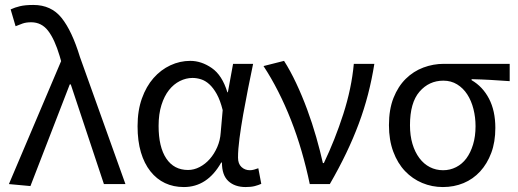

<svg xmlns="http://www.w3.org/2000/svg" viewBox="-20 -744 2092 776"><path d="M103 8 16 0 227 -497 221 -518Q201 -585 174.5 -619.5Q148 -654 106 -654Q86 -654 71.5 -649Q57 -644 43 -638L23 -706Q40 -714 61 -719Q82 -724 115 -724Q187 -724 229 -671.5Q271 -619 303 -514L487 0H400L266 -403H262Z M723 12Q681 12 647 -4Q613 -20 588 -51.5Q563 -83 549.5 -128.5Q536 -174 536 -234Q536 -297 553.5 -346Q571 -395 600.5 -428.5Q630 -462 668.5 -480Q707 -498 749 -498Q794 -498 836 -469Q878 -440 899 -371H901L922 -486H1003Q993 -438 982.5 -385.5Q972 -333 963 -282Q954 -231 948 -185.5Q942 -140 942 -107Q942 -82 956 -69Q970 -56 990 -56Q998 -56 1007 -58.5Q1016 -61 1024 -64L1036 -1Q1025 4 1010 8Q995 12 973 12Q929 12 903 -12Q877 -36 877 -87H874Q818 12 723 12ZM740 -57Q764 -57 787 -69Q810 -81 828 -101.5Q846 -122 858 -149.5Q870 -177 872 -208L880 -299Q870 -339 856 -364Q842 -389 826 -403.5Q810 -418 792.5 -423.5Q775 -429 758 -429Q732 -429 707 -416.5Q682 -404 663 -380Q644 -356 632.5 -319.5Q621 -283 621 -235Q621 -150 652 -103.5Q683 -57 740 -57Z M1232 0Q1218 -67 1199 -132.5Q1180 -198 1156 -259Q1132 -320 1104 -375Q1076 -430 1045 -477L1128 -498Q1153 -459 1177 -408Q1201 -357 1221.5 -301.5Q1242 -246 1258 -190Q1274 -134 1285 -85H1289Q1334 -179 1367.5 -283Q1401 -387 1410 -486H1493Q1483 -423 1467.5 -363Q1452 -303 1430 -244Q1408 -185 1379 -124.5Q1350 -64 1313 0Z M1770 12Q1726 12 1686.5 -4.5Q1647 -21 1617 -52.5Q1587 -84 1569.5 -131Q1552 -178 1552 -238Q1552 -302 1570.5 -348.5Q1589 -395 1620 -425.5Q1651 -456 1691 -471Q1731 -486 1774 -486H2040V-416Q1998 -419 1963 -421Q1928 -423 1886 -424V-420Q1931 -394 1956.5 -345Q1982 -296 1982 -227Q1982 -170 1965.5 -126Q1949 -82 1920.5 -51Q1892 -20 1853.5 -4Q1815 12 1770 12ZM1771 -56Q1799 -56 1823.5 -68.5Q1848 -81 1865 -104Q1882 -127 1892 -160Q1902 -193 1902 -234Q1902 -270 1893.5 -303.5Q1885 -337 1868.5 -362.5Q1852 -388 1827.5 -403Q1803 -418 1772 -418Q1714 -418 1675.5 -373.5Q1637 -329 1637 -238Q1637 -196 1647 -162.5Q1657 -129 1675 -105Q1693 -81 1717.5 -68.5Q1742 -56 1771 -56Z"/></svg>

Font: Processing Sans Pro
Style: Regular
Weight: 400
Designer: Paul D. Hunt
Foundry: Adobe Systems Incorporated
Version: Version 2.020;PS 2.000;hotconv 1.0.86;makeotf.lib2.5.63406